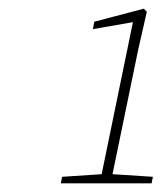

<svg xmlns="http://www.w3.org/2000/svg" viewBox="-20 -859 372 442"><path d="M329 -437H120L123 -452L214 -458L286 -808L194 -792L197 -809L311 -839L318 -832L298 -744L239 -458L332 -452Z"/></svg>

Font: Source Serif Pro ExtraLight
Style: Italic
Weight: 200
Italic angle: -12°
Designer: Frank Grießhammer
Foundry: Adobe Systems Incorporated
Version: Version 3.001;hotconv 1.0.111;makeotfexe 2.5.65597